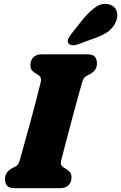

<svg xmlns="http://www.w3.org/2000/svg" viewBox="-20 -984 634 1004"><path d="M300 -145.5Q296.5 -129.5 300.2 -121.8Q304 -114 312.5 -108.5L326.5 -100Q340 -92 347 -82Q354 -72 354 -57Q354 -31.5 338.5 -15.8Q323 0 294.5 0H57Q26.5 0 16.2 -13.8Q6 -27.5 6 -48Q6 -68.5 17 -82.5Q28 -96.5 42 -103.5L57.5 -111.5Q68.5 -117 74 -124.5Q79.5 -132 85 -151.5Q95.5 -189.5 110.2 -242.8Q125 -296 140.8 -353.5Q156.5 -411 170.2 -464Q184 -517 193 -554.5Q199 -580 180.5 -591.5L166.5 -600Q153 -608 146 -618Q139 -628 139 -643Q139 -668.5 154.2 -684.2Q169.5 -700 198.5 -700H436Q466.5 -700 476.8 -686.2Q487 -672.5 487 -652Q487 -631.5 476 -617.5Q465 -603.5 451 -596.5L435.5 -588.5Q424 -582.5 418.8 -575.2Q413.5 -568 408 -548.5Q399 -517 386.8 -472.2Q374.5 -427.5 361.2 -378.2Q348 -329 335.8 -282.5Q323.5 -236 314 -199.5Q304.5 -163 300 -145.5ZM414 -883.5Q448 -925 481.5 -948Q515 -971 552 -960.5Q584 -951 591.2 -922.2Q598.5 -893.5 583 -863.5Q567.5 -834.5 542 -816.5Q516.5 -798.5 470.5 -782.5L385.5 -751.5Q370 -746 356 -747.8Q342 -749.5 337 -759.5Q331.5 -771 337.8 -783.5Q344 -796 355.5 -810Z"/></svg>

Font: Fraunces 72pt S100 Black
Style: Italic
Weight: 900
Italic angle: -16°
Version: Version 1.000; ttfautohint (v1.8.3)